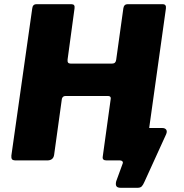

<svg xmlns="http://www.w3.org/2000/svg" viewBox="-20 -762 874 912"><path d="M553 130Q538 130 533 122.5Q528 115 532 99L563 14Q565 8 561 4Q557 0 550 0H507L677 -169Q676 -161 680 -157.5Q684 -154 691 -154H750Q764 -154 769.5 -146Q775 -138 769 -124L666 102Q660 116 653.5 123Q647 130 634 130ZM494 -306H291Q278 -306 274 -293L237 -26Q233 0 204 0H56Q41 0 37 -5.5Q33 -11 34 -23L133 -721Q135 -742 153 -742H320Q337 -742 334 -722L301 -479Q300 -469 303.5 -464.5Q307 -460 315 -460H513Q530 -460 532 -479L566 -723Q569 -742 585 -742H753Q771 -742 768 -721L670 -21Q667 0 650 0H486Q465 0 468 -18L506 -293Q507 -298 504 -302Q501 -306 494 -306Z"/></svg>

Font: Libre Franklin ExtraBold
Style: Italic
Weight: 800
Italic angle: -8°
Designer: Pablo Impallari, Rodrigo Fuenzalida, Nhung Nguyen
Foundry: Impallari Type
Version: Version 3.000